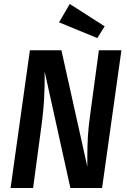

<svg xmlns="http://www.w3.org/2000/svg" viewBox="-20 -943 639 963"><path d="M492 0H333L204 -584Q205 -512 201 -443Q197 -374 184 -283L146 0H33L130 -691H288L418 -107V-153Q418 -213 421 -261Q424 -309 432 -366L476 -691H589ZM505 -811 468 -752 276 -831 330 -923Z"/></svg>

Font: Fira Sans Condensed Medium
Style: Italic
Weight: 500
Width: 3
Italic angle: -8°
Designer: bBox Type GmbH & Carrois Corporate GbR & Edenspiekermann AG
Foundry: bBox Type GmbH & Carrois Corporate GbR & Edenspiekermann AG
Version: Version 4.301